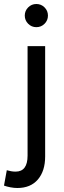

<svg xmlns="http://www.w3.org/2000/svg" viewBox="-65 -746 319 961"><path d="M59 -668Q59 -692 76 -709Q93 -726 117 -726Q141 -726 158 -709Q175 -692 175 -668Q175 -644 158 -627Q141 -610 117 -610Q93 -610 76 -627Q59 -644 59 -668ZM-45 183 -31 106Q-20 109 -9.5 111Q1 113 13 113Q73 113 73 33V-515H161V37Q161 110 124.5 152.5Q88 195 22 195Q5 195 -13 191.5Q-31 188 -45 183Z"/></svg>

Font: Radio Canada Condensed
Style: Regular
Weight: 400
Width: 3
Designer: Charles Daoud, Etienne Aubert Bonn, Alexandre Saumier Demers, Jacques Le Bailly
Foundry: Radio-Canada
Version: Version 2.104; ttfautohint (v1.8.4.7-5d5b);gftools[0.9.28.de